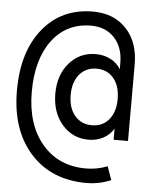

<svg xmlns="http://www.w3.org/2000/svg" viewBox="-51 -607 602 779"><g transform="rotate(5 250.0 -217.5)"><path d="M426.8 -220.7Q426.8 -273.4 400.9 -304.7Q375 -335.9 331.1 -335.9Q288.1 -335.9 261.7 -304.7Q235.4 -273.4 235.4 -220.7Q235.4 -168 261.7 -136.7Q288.1 -105.5 331.1 -105.5Q375 -105.5 400.9 -136.7Q426.8 -168 426.8 -220.7ZM483.4 -54.7H424.8V-99.6Q409.2 -74.2 382.8 -60.1Q356.4 -45.9 323.2 -45.9Q257.8 -45.9 215.3 -95.2Q172.9 -144.5 172.9 -220.7Q172.9 -296.9 215.3 -345.7Q257.8 -394.5 323.2 -394.5Q356.4 -394.5 383.3 -380.4Q410.2 -366.2 424.8 -341.8V-367.2Q424.8 -430.7 389.2 -469.2Q353.5 -507.8 293.9 -507.8Q194.3 -507.8 135.7 -430.2Q77.1 -352.5 77.1 -219.7Q77.1 -86.9 144 -7.8Q210.9 71.3 322.3 71.3Q343.8 71.3 365.7 67.4Q387.7 63.5 410.2 54.7L429.7 109.4Q404.3 120.1 379.4 125Q354.5 129.9 331.1 129.9Q186.5 129.9 101.6 35.2Q16.6 -59.6 16.6 -219.7Q16.6 -377.9 92.8 -471.7Q168.9 -565.4 296.9 -565.4Q381.8 -565.4 432.6 -511.2Q483.4 -457 483.4 -366.2Z"/></g></svg>

Font: BabelStone Irk Bitig Colour
Style: Regular
Weight: 400
Designer: Andrew West
Foundry: BabelStone
Version: Version 1.03 June 7, 2023